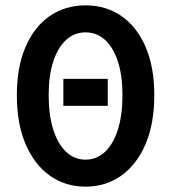

<svg xmlns="http://www.w3.org/2000/svg" viewBox="-20 -686 640 718"><path d="M300 12Q224 12 166 -29.5Q108 -71 75.5 -147.5Q43 -224 43 -330Q43 -435 75.5 -510.5Q108 -586 166 -626Q224 -666 300 -666Q376 -666 434 -626Q492 -586 524.5 -510.5Q557 -435 557 -330Q557 -224 524.5 -147.5Q492 -71 434 -29.5Q376 12 300 12ZM300 -89Q342 -89 373 -118.5Q404 -148 421 -202Q438 -256 438 -330Q438 -403 421 -455.5Q404 -508 373 -536.5Q342 -565 300 -565Q258 -565 227 -536.5Q196 -508 179 -455.5Q162 -403 162 -330Q162 -256 179 -202Q196 -148 227 -118.5Q258 -89 300 -89ZM217 -290V-391H383V-290Z"/></svg>

Font: Source Code Pro SemiBold
Style: Regular
Weight: 600
Monospace: yes
Designer: Paul D. Hunt, Teo Tuominen
Foundry: Adobe Systems Incorporated
Version: Version 1.018;hotconv 1.0.116;makeotfexe 2.5.65601